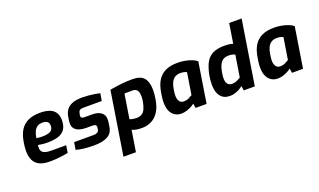

<svg xmlns="http://www.w3.org/2000/svg" viewBox="-95 -1335 3562 2144"><g transform="rotate(-20 1686.0 -263.0)"><path d="M288 6Q210 6 163.5 -17.5Q117 -41 96 -86Q75 -131 75 -194Q75 -222 78 -247.5Q81 -273 85 -297Q99 -385 134.5 -439Q170 -493 228.5 -518.5Q287 -544 366 -544Q405 -544 442 -537Q479 -530 507.5 -512.5Q536 -495 553 -463.5Q570 -432 570 -384Q570 -328 552 -292Q534 -256 501.5 -236.5Q469 -217 427 -209.5Q385 -202 338 -202Q301 -202 271 -205.5Q241 -209 223 -213Q222 -205 221.5 -195.5Q221 -186 221 -177Q221 -139 250 -121Q279 -103 346 -103H519L505 -16Q465 -8 408 -1Q351 6 288 6ZM300 -285Q346 -285 375.5 -293.5Q405 -302 418.5 -320.5Q432 -339 432 -368Q432 -400 413 -415.5Q394 -431 356 -431Q318 -431 293.5 -415Q269 -399 254.5 -368Q240 -337 233 -291Q247 -289 264.5 -287Q282 -285 300 -285Z M814 6Q781 6 751 4.5Q721 3 693 0Q665 -3 641.5 -8Q618 -13 600 -18L614 -105H848Q874 -105 890.5 -115Q907 -125 911 -144L914 -166Q915 -171 915 -173.5Q915 -176 915 -178Q915 -208 873 -208H793Q749 -208 714 -219.5Q679 -231 659.5 -255Q640 -279 640 -317Q640 -327 641 -338.5Q642 -350 644 -362L650 -400Q658 -442 680.5 -474Q703 -506 748.5 -524.5Q794 -543 871 -543Q903 -543 940.5 -539.5Q978 -536 1014 -530.5Q1050 -525 1076 -518L1061 -431H842Q813 -431 799.5 -421.5Q786 -412 782 -390L779 -375Q777 -368 776.5 -363Q776 -358 776 -354Q776 -341 786 -334Q796 -327 822 -327H912Q976 -327 1014.5 -298.5Q1053 -270 1053 -220Q1053 -210 1052.5 -199Q1052 -188 1050 -177L1043 -130Q1031 -55 971 -24.5Q911 6 814 6Z M1076 237 1195 -516Q1263 -528 1327 -535.5Q1391 -543 1465 -543Q1561 -543 1601.5 -495Q1642 -447 1642 -351Q1642 -326 1639.5 -299Q1637 -272 1632 -244Q1619 -159 1584.5 -104Q1550 -49 1498.5 -21.5Q1447 6 1382 6Q1348 6 1317 1Q1286 -4 1264 -15L1224 237ZM1365 -120Q1401 -120 1426 -135.5Q1451 -151 1466.5 -185Q1482 -219 1491 -272Q1493 -286 1494.5 -299.5Q1496 -313 1496 -326Q1496 -376 1479 -400Q1462 -424 1424 -424L1328 -423L1282 -134Q1296 -129 1308 -126Q1320 -123 1334 -121.5Q1348 -120 1365 -120Z M1850 6Q1810 6 1777 -13Q1744 -32 1724 -73Q1704 -114 1704 -179Q1704 -208 1708 -239Q1712 -270 1716 -291Q1729 -376 1763 -431.5Q1797 -487 1855.5 -515Q1914 -543 2000 -543Q2045 -543 2088 -535Q2131 -527 2167 -513Q2203 -499 2226 -480L2150 0H2019L2011 -54Q1997 -42 1971 -28Q1945 -14 1913.5 -4Q1882 6 1850 6ZM1922 -113Q1955 -113 1980.5 -125.5Q2006 -138 2025 -150L2066 -408Q2058 -413 2038.5 -418.5Q2019 -424 1992 -424Q1952 -424 1925.5 -407Q1899 -390 1883.5 -358Q1868 -326 1861 -280Q1857 -257 1855 -237.5Q1853 -218 1853 -206Q1853 -165 1870 -139Q1887 -113 1922 -113Z M2428 6Q2355 6 2316.5 -43Q2278 -92 2278 -180Q2278 -236 2289 -294Q2304 -371 2331.5 -427Q2359 -483 2412.5 -513Q2466 -543 2559 -543Q2586 -543 2611.5 -540Q2637 -537 2659 -529L2696 -763H2844L2723 0H2592L2583 -54Q2564 -38 2539 -24.5Q2514 -11 2486 -2.5Q2458 6 2428 6ZM2494 -113Q2526 -113 2551.5 -124.5Q2577 -136 2599 -150L2640 -408Q2626 -415 2608 -419.5Q2590 -424 2565 -424Q2531 -424 2505 -411Q2479 -398 2461 -365Q2443 -332 2432 -269Q2429 -252 2427 -236Q2425 -220 2425 -205Q2425 -170 2434.5 -150Q2444 -130 2459.5 -121.5Q2475 -113 2494 -113Z M2996 6Q2956 6 2923 -13Q2890 -32 2870 -73Q2850 -114 2850 -179Q2850 -208 2854 -239Q2858 -270 2862 -291Q2875 -376 2909 -431.5Q2943 -487 3001.5 -515Q3060 -543 3146 -543Q3191 -543 3234 -535Q3277 -527 3313 -513Q3349 -499 3372 -480L3296 0H3165L3157 -54Q3143 -42 3117 -28Q3091 -14 3059.5 -4Q3028 6 2996 6ZM3068 -113Q3101 -113 3126.5 -125.5Q3152 -138 3171 -150L3212 -408Q3204 -413 3184.5 -418.5Q3165 -424 3138 -424Q3098 -424 3071.5 -407Q3045 -390 3029.5 -358Q3014 -326 3007 -280Q3003 -257 3001 -237.5Q2999 -218 2999 -206Q2999 -165 3016 -139Q3033 -113 3068 -113Z"/></g></svg>

Font: Exo Thin
Style: Bold Italic
Weight: 700
Italic angle: -9°
Version: Version 2.000